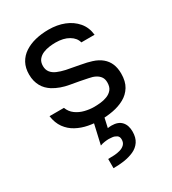

<svg xmlns="http://www.w3.org/2000/svg" viewBox="-190 -635 889 992"><g transform="rotate(-30 254.5 -139.0)"><path d="M259 6Q223 6 186.5 -1Q150 -8 118.5 -25Q87 -42 66 -71Q45 -100 39 -143H125Q135 -116 157.5 -99.5Q180 -83 208.5 -76Q237 -69 263 -69Q279 -69 300 -71Q321 -73 340.5 -80.5Q360 -88 372.5 -103Q385 -118 385 -145Q385 -165 376 -178Q367 -191 351 -199.5Q335 -208 312 -212Q265 -222 211.5 -231Q158 -240 117 -265Q103 -274 91.5 -285.5Q80 -297 72 -311.5Q64 -326 59.5 -343.5Q55 -361 55 -382Q55 -421 70.5 -449.5Q86 -478 114 -496.5Q142 -515 178.5 -524Q215 -533 257 -533Q309 -533 350.5 -516.5Q392 -500 419 -468.5Q446 -437 451 -391H372Q365 -420 334 -438.5Q303 -457 255 -457Q239 -457 219 -454.5Q199 -452 181 -444.5Q163 -437 151 -422.5Q139 -408 139 -384Q139 -362 150.5 -347Q162 -332 183 -323Q204 -314 231 -308Q266 -301 308 -293.5Q350 -286 374 -278Q406 -268 427.5 -250Q449 -232 459.5 -207Q470 -182 470 -149Q470 -102 451.5 -72Q433 -42 402 -25Q371 -8 333.5 -1Q296 6 259 6ZM253 251Q239 253 223.5 254Q208 255 191 255V200Q208 200 227 199Q246 198 263 193Q280 188 291 177Q302 166 302 147Q302 130 290.5 122.5Q279 115 265.5 113.5Q252 112 245 112Q235 112 220.5 114Q206 116 193 121L222 -6H284L269 61Q275 60 281 59.5Q287 59 292 59Q331 59 351 80.5Q371 102 371 140Q371 176 355.5 199Q340 222 313.5 234Q287 246 253 251Z"/></g></svg>

Font: Onest
Style: Regular
Weight: 400
Designer: Dmitri Voloshin, Andrey Kudryavtsev
Foundry: Dmitri Voloshin, Andrey Kudryavtsev
Version: Version 1.000;gftools[0.9.33]